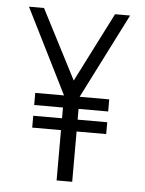

<svg xmlns="http://www.w3.org/2000/svg" viewBox="-48 -672 536 711"><g transform="rotate(5 219.5 -316.0)"><path d="M189 0V-187H82V-231H189V-271H82V-316H189L31 -632H87L220 -374L351 -632H407L247 -316H357V-271H247V-231H357V-187H247V0Z"/></g></svg>

Font: TajawalTap
Style: Regular
Weight: 300
Designer: Boutros Fonts
Foundry: Created by Boutros International 2017
Version: Version 2.700